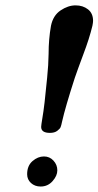

<svg xmlns="http://www.w3.org/2000/svg" viewBox="-20 -678 363 708"><path d="M258.8 -658.2Q285.6 -658.2 304.4 -643.6Q323.2 -628.9 323.2 -601.1Q323.2 -595.2 320.8 -583Q309.6 -536.1 287.1 -477.1Q266.1 -420.9 255.9 -391.1Q220.7 -282.2 209 -230Q206.1 -215.8 203.6 -209.5Q201.2 -203.1 191.2 -195.6Q181.2 -188 164.1 -188Q131.8 -188 131.8 -210Q131.8 -215.8 136.2 -242.2Q144 -286.1 153.8 -391.1Q158.7 -439 159.2 -479Q159.2 -533.2 168 -583Q175.8 -621.1 203.4 -639.6Q231 -658.2 258.8 -658.2ZM142.1 -101.1Q163.1 -101.1 177.2 -85.7Q191.4 -70.3 191.4 -49.8Q191.4 -29.8 173.8 -10Q156.2 9.8 129.9 9.8Q108.4 9.8 94.2 -3.2Q80.1 -16.1 80.1 -35.6Q80.1 -66.9 99.9 -84Q119.6 -101.1 142.1 -101.1Z"/></svg>

Font: Linux Libertine O
Style: Semibold Italic
Weight: 600
Italic angle: -11.5°
Designer: Philipp H. Poll
Foundry: Philipp H. Poll
Version: Version 5.1.2